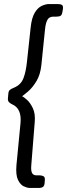

<svg xmlns="http://www.w3.org/2000/svg" viewBox="-20 -788 330 946"><path d="M126 138Q114 138 97 130Q80 122 68.5 98Q57 74 61 26L81 -181Q88 -253 40 -274Q31 -278 24.5 -284.5Q18 -291 19 -303L21 -326Q22 -339 28 -344.5Q34 -350 49 -356Q83 -370 95.5 -402.5Q108 -435 113 -485L131 -652Q136 -700 151 -725Q166 -750 185.5 -759Q205 -768 221 -768H265Q278 -768 285 -764Q292 -760 290 -743L288 -732Q286 -716 279.5 -711Q273 -706 258 -706H243Q222 -706 213.5 -690Q205 -674 202 -645L184 -469Q179 -420 159.5 -388Q140 -356 119 -338Q98 -320 89 -314Q96 -311 112.5 -296.5Q129 -282 142 -254.5Q155 -227 151 -185L134 28Q132 53 138 64.5Q144 76 160 76H176Q185 76 193.5 80Q202 84 201 98L200 112Q199 128 191.5 133Q184 138 175 138Z"/></svg>

Font: Asap
Style: Italic
Weight: 400
Italic angle: -6°
Designer: Pablo Cosgaya
Foundry: Omnibus-Type
Version: Version 3.001; ttfautohint (v1.8.3)